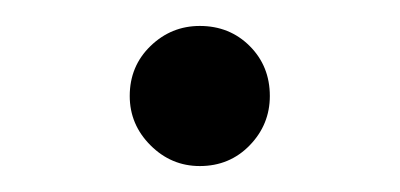

<svg xmlns="http://www.w3.org/2000/svg" viewBox="-20 -115 308 148"><path d="M134 13Q112 13 96 -3Q80 -19 80 -41Q80 -64 96 -79.5Q112 -95 134 -95Q157 -95 172.5 -79.5Q188 -64 188 -41Q188 -19 172.5 -3Q157 13 134 13Z"/></svg>

Font: Arima
Style: Regular
Weight: 400
Designer: Joana Correia and Natanael Gama
Foundry: NDISCOVER
Version: Version 1.101;gftools[0.9.23]